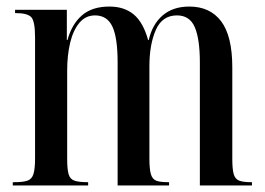

<svg xmlns="http://www.w3.org/2000/svg" viewBox="-20 -566 809 586"><path d="M19 0V-10H25Q50 -10 63.5 -14.5Q77 -19 82 -34.5Q87 -50 87 -83V-452Q87 -501 75.5 -513.5Q64 -526 28 -526H26V-536H184V-444H186Q199 -492 230 -519Q261 -546 314 -546Q359 -546 388 -522Q417 -498 432 -444H434Q445 -492 476.5 -519Q508 -546 558 -546Q621 -546 655 -501Q689 -456 689 -360V-81Q689 -49 693.5 -34Q698 -19 710.5 -14.5Q723 -10 746 -10H749V0H590V-375Q590 -447 574.5 -483Q559 -519 520 -519Q475 -519 455.5 -474.5Q436 -430 436 -364V-82Q436 -50 440.5 -34.5Q445 -19 457 -14.5Q469 -10 492 -10H496V0H339V-375Q339 -451 323 -485Q307 -519 270 -519Q241 -519 222 -496Q203 -473 194 -435Q185 -397 185 -350V-81Q185 -49 189.5 -34Q194 -19 207.5 -14.5Q221 -10 247 -10H249V0Z"/></svg>

Font: Noto Serif Display ExtraCondensed Medium
Style: Regular
Weight: 500
Width: 2
Designer: Monotype Design Team
Foundry: Monotype Imaging Inc.
Version: Version 2.009